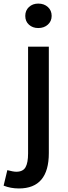

<svg xmlns="http://www.w3.org/2000/svg" viewBox="-68 -809 375 1066"><path d="M37.1 237.3Q-8.8 237.3 -47.9 221.7L-27.3 135.7Q5.9 144.5 22.5 144.5Q59.6 144.5 73.7 119.6Q87.9 94.7 87.9 43V-549.8H203.1V41Q203.1 237.3 37.1 237.3ZM144.5 -653.3Q113.3 -653.3 92.8 -671.9Q72.3 -690.4 72.3 -720.7Q72.3 -751 92.8 -770Q113.3 -789.1 144.5 -789.1Q176.8 -789.1 197.8 -770Q218.8 -751 218.8 -720.7Q218.8 -691.4 197.8 -672.4Q176.8 -653.3 144.5 -653.3Z"/></svg>

Font: Gen Shin Gothic Medium
Style: Regular
Weight: 500
Designer: [Source Han Sans]
Ryoko NISHIZUKA  (kana & ideographs); Paul D. Hunt (Latin, Greek & Cyrillic); Wenlong ZHANG  (bopomofo
Version: Version 1.002.20150607